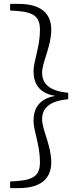

<svg xmlns="http://www.w3.org/2000/svg" viewBox="-20 -793 413 985"><path d="M330 -317C232 -326 196 -364 196 -421C196 -473 243 -555 243 -640C243 -725 189 -773 76 -773H32V-739L66 -737C156 -730 185 -706 185 -639C185 -553 152 -479 152 -428C152 -364 181 -314 264 -301C181 -287 152 -237 152 -173C152 -122 185 -48 185 38C185 105 156 129 66 136L32 138V172H76C189 172 243 124 243 39C243 -46 196 -128 196 -181C196 -237 232 -275 330 -284Z"/></svg>

Font: Noto Serif CJK JP Light
Style: Regular
Weight: 300
Designer: Ryoko NISHIZUKA 西塚涼子 (kana & ideographs); Frank Grießhammer (Latin, Greek & Cyrillic); Wenlong ZHANG 张文龙 (bopomofo); San
Foundry: Adobe Systems Incorporated
Version: Version 1.001;PS 1.001;hotconv 16.6.54;makeotf.lib2.5.65590